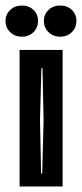

<svg xmlns="http://www.w3.org/2000/svg" viewBox="-46 -676 297 696"><path d="M25 0V-495H181V0ZM103 -47H107L112 -240L108 -429H104L99 -240ZM172 -543Q147 -543 130 -559.5Q113 -576 113 -600Q113 -624 130 -640Q147 -656 172 -656Q198 -656 214.5 -640Q231 -624 231 -600Q231 -576 214.5 -559.5Q198 -543 172 -543ZM33 -543Q8 -543 -9 -559.5Q-26 -576 -26 -600Q-26 -624 -9 -640Q8 -656 33 -656Q59 -656 75.5 -640Q92 -624 92 -600Q92 -576 75.5 -559.5Q59 -543 33 -543Z"/></svg>

Font: Alumni Sans Inline One
Style: Regular
Weight: 400
Designer: Robert E. Leuschke
Foundry: Robert E. Leuschke
Version: Version 1.100; ttfautohint (v1.8.3)